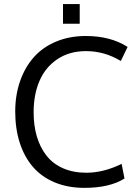

<svg xmlns="http://www.w3.org/2000/svg" viewBox="-20 -911 670 942"><path d="M371.1 -891.1V-794.4H289.1V-891.1ZM401.9 -660.2Q320.3 -660.2 261.5 -620.6Q202.6 -581.1 173.8 -514.2Q145 -447.3 145 -360.4Q145 -295.4 160.6 -241.9Q176.3 -188.5 207.5 -148.2Q238.8 -107.9 288.8 -85.7Q338.9 -63.5 403.8 -63.5Q487.3 -63.5 576.7 -106.9L590.8 -35.2Q518.1 10.7 394 10.7Q312.5 10.7 247.8 -16.4Q183.1 -43.5 140.9 -93Q98.6 -142.6 76.7 -211.2Q54.7 -279.8 54.7 -363.8Q54.7 -444.8 78.6 -513.2Q102.5 -581.5 146.2 -630.6Q189.9 -679.7 255.4 -707Q320.8 -734.4 400.9 -734.4Q522.5 -734.4 606 -680.7L572.8 -611.8Q492.7 -660.2 401.9 -660.2Z"/></svg>

Font: Oxygen
Style: Regular
Weight: 400
Designer: Vernon Adams
Foundry: Vernon Adams
Version: Version Release 0.2.3 webfont; ttfautohint (v0.93.3-1d66) -l